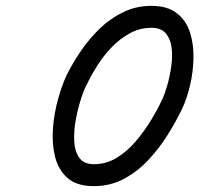

<svg xmlns="http://www.w3.org/2000/svg" viewBox="-20 -593 681 656"><path d="M603 -223Q603 -223 603 -223Q603 -223 603 -223Q582 -179 553 -132.5Q524 -86 486.5 -46Q449 -6 402.5 18.5Q356 43 301 43Q242 43 210.5 15Q179 -13 168 -58Q157 -103 161 -155Q165 -207 178.5 -255Q192 -303 208 -337Q208 -337 208 -337Q208 -337 208 -337Q208 -337 208 -337Q208 -337 208 -337Q229 -379 257.5 -420.5Q286 -462 322 -496.5Q358 -531 402 -552Q446 -573 497 -573Q552 -573 584 -548Q616 -523 629 -482.5Q642 -442 641 -394.5Q640 -347 629.5 -302Q619 -257 603 -223ZM276 -303Q276 -303 276 -303Q276 -303 276 -303Q276 -303 276 -303Q276 -303 276 -303Q267 -287 256.5 -254.5Q246 -222 239 -184Q232 -146 233.5 -111.5Q235 -77 250.5 -54.5Q266 -32 301 -32Q343 -32 379 -54Q415 -76 444.5 -111Q474 -146 497 -184Q520 -222 535 -255Q535 -255 535 -255Q535 -255 535 -255Q543 -272 551.5 -301.5Q560 -331 565 -365Q570 -399 566.5 -429Q563 -459 547 -478.5Q531 -498 497 -498Q458 -498 424 -479.5Q390 -461 362 -432Q334 -403 312.5 -369Q291 -335 276 -303Z"/></svg>

Font: FRB American Cursive Guidelines Arrows Extrabold
Style: Bold Italic
Weight: 800
Italic angle: -25°
Version: Version 2.0;Modular Font Editor K font №1